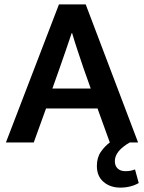

<svg xmlns="http://www.w3.org/2000/svg" viewBox="-20 -650 659 876"><path d="M249 -630H371L610 0H572Q504 39 504 85Q504 107 517 119Q530 131 552 131Q577 131 596 123L613 185Q596 195 574.5 200.5Q553 206 529 206Q483 206 452.5 180Q422 154 422 107Q422 69 440 43Q458 17 481 0L425 -155H190L134 0H7ZM219 -246H394L361 -339Q347 -381 334.5 -418Q322 -455 309 -499H307Q293 -458 280 -419.5Q267 -381 252 -339Z"/></svg>

Font: Mukta SemiBold
Style: Regular
Weight: 600
Designer: Girish Dalvi and Yashodeep Gholap
Foundry: Ek Type
Version: Version 2.538;PS 1.002;hotconv 16.6.51;makeotf.lib2.5.65220;